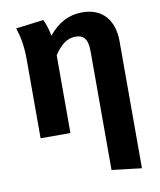

<svg xmlns="http://www.w3.org/2000/svg" viewBox="-90 -661 807 970"><g transform="rotate(-10 313.0 -176.0)"><path d="M399 -590C326 -590 270 -557 225 -501C217 -541 208 -567 198 -586L56 -568C71 -523 81 -473 81 -406V0H234V-399C266 -447 299 -475 343 -475C381 -475 406 -457 406 -391V220L559 238V-413C559 -525 499 -590 399 -590Z"/></g></svg>

Font: Glow Sans TC Normal
Style: Bold
Weight: 700
Designer: Ryoko NISHIZUKA (kana, bopomofo & ideographs); Paul D. Hunt (Latin, Greek & Cyrillic); Sandoll Communications, Soo-young
Version: Version 0.93